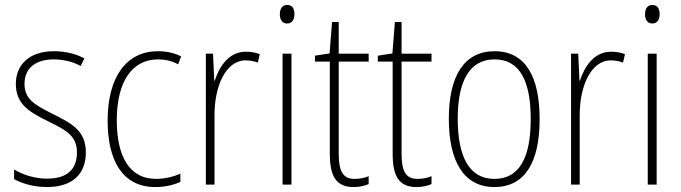

<svg xmlns="http://www.w3.org/2000/svg" viewBox="-20 -746 2752 776"><path d="M327 -130C327 -220 266 -249 192 -286C121 -322 79 -345 79 -407C79 -471 125 -506 197 -506C236 -506 277 -496 306 -479L321 -510C288 -528 245 -539 198 -539C98 -539 44 -484 44 -407C44 -323 101 -292 178 -254C247 -220 291 -197 291 -130C291 -63 253 -24 170 -24C121 -24 74 -39 37 -61V-22C66 -6 113 10 170 10C274 10 327 -44 327 -130Z M608 10C645 10 682 2 709 -11V-44C679 -31 644 -23 611 -23C499 -23 452 -120 452 -260C452 -418 515 -506 619 -506C647 -506 675 -500 700 -486L712 -518C685 -532 654 -539 618 -539C492 -539 415 -436 415 -259C415 -94 477 10 608 10Z M974 -537C904 -537 866 -476 848 -420H846L841 -529H812V0H847V-283C847 -395 891 -502 973 -502C992 -502 1009 -498 1022 -493L1030 -527C1013 -534 993 -537 974 -537Z M1140 -726C1119 -726 1111 -708 1111 -688C1111 -668 1120 -651 1140 -651C1160 -651 1170 -666 1170 -689C1170 -709 1163 -726 1140 -726ZM1158 -529H1122V0H1158Z M1413 -23C1364 -23 1349 -57 1349 -125V-497H1470V-529H1349V-657H1322L1312 -530L1253 -521V-497H1313V-125C1313 -36 1337 10 1409 10C1434 10 1453 5 1470 -2V-34C1455 -27 1435 -23 1413 -23Z M1667 -23C1618 -23 1603 -57 1603 -125V-497H1724V-529H1603V-657H1576L1566 -530L1507 -521V-497H1567V-125C1567 -36 1591 10 1663 10C1688 10 1707 5 1724 -2V-34C1709 -27 1689 -23 1667 -23Z M2161 -265C2161 -431 2107 -539 1979 -539C1857 -539 1794 -441 1794 -266C1794 -90 1857 10 1978 10C2101 10 2161 -89 2161 -265ZM1830 -266C1830 -419 1878 -506 1979 -506C2085 -506 2125 -411 2125 -265C2125 -108 2079 -23 1978 -23C1877 -23 1830 -112 1830 -266Z M2450 -537C2380 -537 2342 -476 2324 -420H2322L2317 -529H2288V0H2323V-283C2323 -395 2367 -502 2449 -502C2468 -502 2485 -498 2498 -493L2506 -527C2489 -534 2469 -537 2450 -537Z M2616 -726C2595 -726 2587 -708 2587 -688C2587 -668 2596 -651 2616 -651C2636 -651 2646 -666 2646 -689C2646 -709 2639 -726 2616 -726ZM2634 -529H2598V0H2634Z"/></svg>

Font: Noto Sans Bengali Condensed ExtraLight
Style: Regular
Weight: 200
Width: 3
Designer: Joana Ranito - Universal Thirst; Jelle Bosma - Monotype Design Team
Foundry: Universal Thirst ehf.
Version: Version 3.000